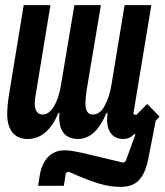

<svg xmlns="http://www.w3.org/2000/svg" viewBox="-20 -536 640 746"><path d="M449 190C505 190 539 164 556 82L585 -67L600 -83L552 -132L509 -89L498 -93L568 -516H464L413 -206C407 -169 397 -144 385 -122C373 -100 357 -91 340 -91C322 -91 312 -105 312 -134C312 -148 314 -166 316 -182L372 -516H269L217 -206C211 -169 202 -143 189 -122C176 -101 162 -91 145 -91C126 -91 115 -106 115 -133C115 -147 118 -166 121 -182L176 -516H72L15 -168C11 -144 8 -115 8 -93C8 -30 37 4 87 4C139 4 178 -29 207 -97H211C205 -33 230 4 283 4C331 4 367 -33 393 -96H398C397 -85 396 -78 396 -71C396 -22 421 4 458 4C476 4 489 -2 503 -16L506 -13L468 91L459 96L300 58C266 51 251 48 231 48C179 48 144 84 134 148L128 186H228L236 136L246 131C350 177 395 190 449 190Z"/></svg>

Font: IBM Plex Mono SmBld
Style: Italic
Weight: 600
Italic angle: -9.5°
Monospace: yes
Designer: Mike Abbink, Paul van der Laan, Pieter van Rosmalen
Foundry: Bold Monday
Version: Version 2.004